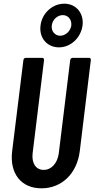

<svg xmlns="http://www.w3.org/2000/svg" viewBox="-20 -1014 513 1042"><path d="M300 -757C364 -757 419 -809 428 -876C436 -942 393 -994 329 -994C264 -994 208 -942 200 -876C191 -809 235 -757 300 -757ZM307 -820C278 -820 257 -845 261 -876C265 -908 292 -932 321 -932C349 -932 370 -908 367 -876C363 -845 335 -820 307 -820ZM205 8C315 8 398 -72 413 -194L473 -688C474 -695 470 -700 463 -700H374C367 -700 362 -695 361 -688L299 -182C292 -129 260 -92 217 -92C174 -92 151 -129 157 -182L219 -688C220 -695 216 -700 209 -700H120C113 -700 108 -695 107 -688L46 -194C31 -72 95 8 205 8Z"/></svg>

Font: Barlow Condensed SemiBold
Style: Italic
Weight: 600
Width: 3
Italic angle: -7°
Designer: Jeremy Tribby
Foundry: Tribby Type
Version: Version 1.422;hotconv 1.0.109;makeotfexe 2.5.65596